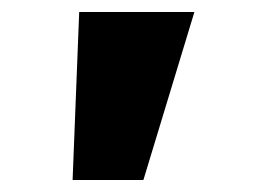

<svg xmlns="http://www.w3.org/2000/svg" viewBox="-20 -720 432 320"><path d="M101 -420 112 -700H304L219 -420Z"/></svg>

Font: Lexend Peta ExtraBold
Style: Regular
Weight: 800
Version: Version 1.007